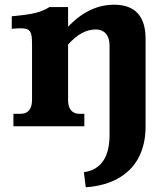

<svg xmlns="http://www.w3.org/2000/svg" viewBox="-20 -536 683 815"><path d="M269 -111V-347C308 -390 345 -411 387 -411C421 -411 445 -388 445 -343V37C445 133 407 185 336 195L344 259C490 249 598 169 598 0V-371C598 -466 554 -516 465 -516C396 -516 332 -488 269 -423V-506H190C154 -484 122 -475 30 -467V-414C106 -420 116 -415 116 -348V-111C116 -74 99 -53 69 -53H37V0H338V-53H316C286 -53 269 -74 269 -111Z"/></svg>

Font: LT Superior Serif ExtraBold
Style: Regular
Weight: 800
Designer: Daniel Lyons
Foundry: LyonsType
Version: Version 2.120;FEAKit 1.0